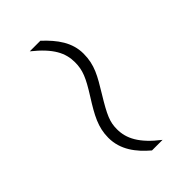

<svg xmlns="http://www.w3.org/2000/svg" viewBox="0 -522 411 411"><g transform="rotate(45 205.5 -317.0)"><path d="M38 -316V-284C70 -324 95 -336 123 -336C147 -336 163 -329 198 -307C233 -285 256 -272 288 -272C324 -272 351 -293 373 -319V-351C342 -311 316 -298 288 -298C266 -298 252 -304 211 -329C178 -349 157 -362 123 -362C89 -362 63 -343 38 -316Z"/></g></svg>

Font: Noto Sans Devanagari UI ExtraCondensed Thin
Style: Regular
Weight: 100
Width: 2
Designer: Jelle Bosma - Monotype Design Team
Foundry: Monotype Imaging Inc.
Version: Version 2.004